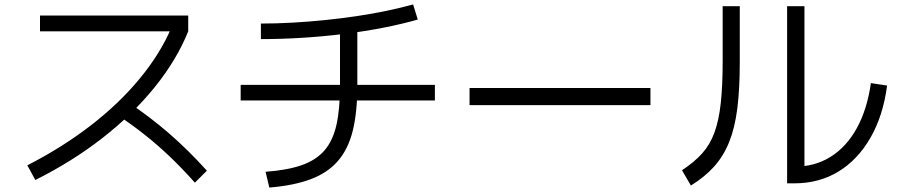

<svg xmlns="http://www.w3.org/2000/svg" viewBox="-20 -795 4040 864"><path d="M103 -51Q261 -132 388.5 -230.5Q516 -329 608.5 -441Q701 -553 752 -672L774 -654H160V-725H827V-654Q775 -525 676 -402.5Q577 -280 441 -174Q305 -68 139 15ZM857 27Q800 -37 744.5 -90Q689 -143 629.5 -190Q570 -237 502 -282L552 -338Q654 -270 740.5 -195Q827 -120 911 -27Z M1175 -22Q1272 -29 1337 -51.5Q1402 -74 1440 -118Q1478 -162 1494 -233Q1510 -304 1510 -409V-685H1588V-409Q1588 -290 1567.5 -207Q1547 -124 1500.5 -70.5Q1454 -17 1378 11.5Q1302 40 1192 49ZM1063 -343V-413H1937V-343ZM1154 -689Q1222 -689 1294.5 -693Q1367 -697 1441 -704.5Q1515 -712 1585.5 -722.5Q1656 -733 1720.5 -746.5Q1785 -760 1839 -775L1860 -707Q1790 -687 1706 -670.5Q1622 -654 1529.5 -642.5Q1437 -631 1341.5 -625Q1246 -619 1154 -619Z M2093 -322V-399H2907V-322Z M3522 30V-767H3600V-5L3555 -45Q3647 -45 3718 -89.5Q3789 -134 3835.5 -218Q3882 -302 3899 -421L3972 -410Q3954 -274 3897 -175Q3840 -76 3753 -23Q3666 30 3555 30ZM3049 -29Q3104 -65 3139.5 -104.5Q3175 -144 3195 -198.5Q3215 -253 3223.5 -331.5Q3232 -410 3232 -521V-767H3309V-516Q3309 -395 3298 -307.5Q3287 -220 3261.5 -156.5Q3236 -93 3194 -46Q3152 1 3089 40Z"/></svg>

Font: M PLUS 2
Style: Regular
Weight: 400
Designer: Coji Morishita
Foundry: UNDERFOREST DESIGN
Version: Version 1.001